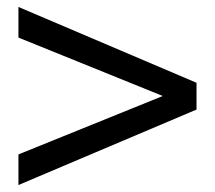

<svg xmlns="http://www.w3.org/2000/svg" viewBox="-20 -558 617 552"><path d="M545 -320V-243L33 -26V-114L448 -282L33 -450V-538Z"/></svg>

Font: Martel Sans SemiBold
Style: Regular
Weight: 600
Designer: Dan Reynolds and Mathieu Réguer
Foundry: Dan Reynolds and Mathieu Réguer
Version: Version 1.002; ttfautohint (v1.1) -l 5 -r 5 -G 72 -x 0 -D la